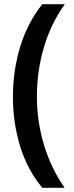

<svg xmlns="http://www.w3.org/2000/svg" viewBox="-20 -743 356 921"><path d="M42 -278Q42 -404 77 -519Q112 -634 183 -723H291Q223 -628 190 -514Q157 -400 157 -279Q157 -162 190.5 -49.5Q224 63 290 158H183Q111 71 76.5 -41.5Q42 -154 42 -278Z"/></svg>

Font: Noto Sans Lao UI SemCond SemBd
Style: Regular
Weight: 600
Width: 4
Designer: Monotype Design Team
Foundry: Monotype Imaging Inc.
Version: Version 2.000; ttfautohint (v1.8.4.7-5d5b)